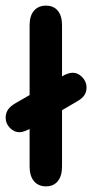

<svg xmlns="http://www.w3.org/2000/svg" viewBox="-25 -651 327 681"><path d="M193 -379 30 -285Q11 -274 3 -261.5Q-5 -249 -5 -234Q-5 -213 10 -197.5Q25 -182 44 -182Q53 -182 63 -186Q73 -190 84 -195L246 -290Q266 -301 274 -313Q282 -325 282 -341Q282 -361 267 -377Q252 -393 233 -393Q225 -393 214.5 -389.5Q204 -386 193 -379ZM80 -60Q80 -27 95.5 -8.5Q111 10 138 10Q165 10 180 -8.5Q195 -27 195 -60V-561Q195 -595 180 -613Q165 -631 138 -631Q111 -631 95.5 -613Q80 -595 80 -561Z"/></svg>

Font: Beiruti
Style: Bold
Weight: 700
Designer: Arlette Boutros
Foundry: Boutros
Version: Version 1.41